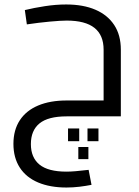

<svg xmlns="http://www.w3.org/2000/svg" viewBox="-20 -520 620 858"><path d="M330 137H375V191H330ZM371 54H420V111H371ZM284 54H334V111H284ZM277 318Q204 318 150.5 295.5Q97 273 68.5 229Q40 185 40 123Q40 61 68.5 17.5Q97 -26 150.5 -48.5Q204 -71 278 -71H443V-298Q443 -363 402 -395.5Q361 -428 278 -428Q252 -428 203 -423.5Q154 -419 100 -411L91 -475Q132 -485 181 -492.5Q230 -500 276 -500Q352 -500 406.5 -476.5Q461 -453 490.5 -408Q520 -363 520 -298V0H278Q195 0 156.5 31.5Q118 63 118 124Q118 184 156.5 215.5Q195 247 277 247Q295 247 318.5 245Q342 243 376 239L389 306Q364 311 335 314.5Q306 318 277 318Z"/></svg>

Font: Cairo Play
Style: Regular
Weight: 400
Designer: Mohamed Gaber, Accademia di Belle Arti di Urbino
Foundry: Kief Type Foundry, Accademia di Belle Arti di Urbino
Version: Version 3.119